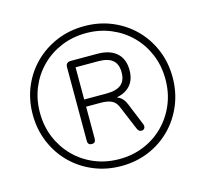

<svg xmlns="http://www.w3.org/2000/svg" viewBox="-104 -831 1023 956"><g transform="rotate(-15 407.5 -352.5)"><path d="M408 8Q332 8 266 -19.5Q200 -47 151 -96Q102 -145 74.5 -211Q47 -277 47 -353Q47 -430 74.5 -495.5Q102 -561 151 -609.5Q200 -658 265.5 -685.5Q331 -713 408 -713Q485 -713 550.5 -685.5Q616 -658 664.5 -609.5Q713 -561 740.5 -495.5Q768 -430 768 -353Q768 -277 740.5 -211Q713 -145 664.5 -96Q616 -47 550.5 -19.5Q485 8 408 8ZM408 -28Q476 -28 535 -52.5Q594 -77 638 -121.5Q682 -166 706.5 -225Q731 -284 731 -353Q731 -422 706.5 -481Q682 -540 638 -584Q594 -628 535 -652.5Q476 -677 408 -677Q339 -677 280 -652.5Q221 -628 177 -584Q133 -540 108.5 -481Q84 -422 84 -353Q84 -284 108.5 -225Q133 -166 177 -121.5Q221 -77 280 -52.5Q339 -28 408 -28ZM294 -136Q273 -136 273 -158V-538Q273 -550 279.5 -556.5Q286 -563 298 -563H435Q500 -563 535 -532Q570 -501 570 -443Q570 -386 534.5 -355.5Q499 -325 434 -325L437 -334Q466 -334 486.5 -322Q507 -310 519 -281L566 -166Q571 -153 566 -144.5Q561 -136 550 -136Q542 -136 537 -140.5Q532 -145 529 -152L477 -276Q466 -304 444 -313.5Q422 -323 391 -323H303L314 -332V-158Q314 -136 294 -136ZM314 -360H430Q480 -360 504.5 -380Q529 -400 529 -443Q529 -485 505 -505.5Q481 -526 430 -526H314Z"/></g></svg>

Font: Nunito ExtraLight
Style: Regular
Weight: 200
Designer: Vernon Adams
Foundry: Vernon Adams
Version: Version 3.602